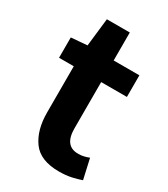

<svg xmlns="http://www.w3.org/2000/svg" viewBox="-180 -794 780 892"><g transform="rotate(30 210.0 -348.0)"><path d="M284 14Q184 14 142 -44Q100 -102 100 -196V-444H21V-553L107 -560L124 -710H247V-560H385V-444H247V-196Q247 -100 323 -102Q337 -102 351.5 -105.5Q366 -109 378 -114L402 -7Q380 1 350.5 7.5Q321 14 284 14Z"/></g></svg>

Font: Source Han Sans CN Bold
Style: Bold
Weight: 700
Designer: Ryoko NISHIZUKA 西塚涼子 (kana & ideographs); Paul D. Hunt (Latin, Greek & Cyrillic); Wenlong ZHANG 张文龙 (bopomofo); Sandoll 
Foundry: Adobe Systems Incorporated
Version: Version 1.00;May 30, 2023;FontCreator 11.5.0.2422 32-bit